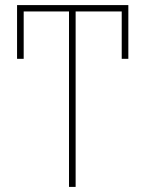

<svg xmlns="http://www.w3.org/2000/svg" viewBox="-20 -734 570 754"><path d="M251 0V-689H73V-503H47V-714H484V-503H458V-689H277V0Z"/></svg>

Font: Noto Sans Mono Condensed Thin
Style: Regular
Weight: 100
Width: 3
Designer: Monotype Design Team
Foundry: Monotype Imaging Inc.
Version: Version 2.014; ttfautohint (v1.8.4.7-5d5b)